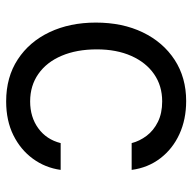

<svg xmlns="http://www.w3.org/2000/svg" viewBox="-21 -572 604 602"><g transform="rotate(90 281.0 -271.0)"><path d="M297.9 11.7Q221.7 11.7 166.3 -24.7Q110.8 -61 80.8 -124.5Q50.8 -188 50.8 -269.5Q50.8 -353 81.5 -416.7Q112.3 -480.5 167.7 -516.6Q223.1 -552.7 296.9 -552.7Q354.5 -552.7 400.6 -531.5Q446.8 -510.3 476.3 -471.7Q505.9 -433.1 512.7 -381.8H428.7Q422.4 -406.7 405.8 -428.7Q389.2 -450.7 362.1 -464.1Q335 -477.5 297.9 -477.5Q249 -477.5 212.4 -452.1Q175.8 -426.8 155.3 -380.6Q134.8 -334.5 134.8 -272.5Q134.8 -209.5 154.8 -162.4Q174.8 -115.2 211.7 -89.4Q248.5 -63.5 297.9 -63.5Q347.2 -63.5 382.3 -89.1Q417.5 -114.7 428.7 -159.2H512.7Q505.9 -110.8 477.8 -72.3Q449.7 -33.7 404.1 -11Q358.4 11.7 297.9 11.7Z"/></g></svg>

Font: Inter
Style: Regular
Weight: 400
Designer: Rasmus Andersson
Foundry: rsms
Version: Version 4.000;git-8c9346024